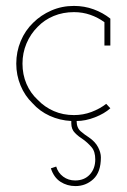

<svg xmlns="http://www.w3.org/2000/svg" viewBox="-20 -403 428 649"><path d="M321 129Q321 113 311.5 94.5Q302 76 280 61Q267 53 253 41Q239 29 239 6Q269 6 301 -6.5Q333 -19 353 -37L339 -52Q317 -35 289 -24.5Q261 -14 230 -14Q193 -14 162 -27.5Q131 -41 108 -65Q83 -88 69.5 -119.5Q56 -151 56 -188Q56 -224 69.5 -256Q83 -288 107 -312Q130 -336 161.5 -349Q193 -362 230 -362Q259 -362 285 -353Q311 -344 333 -328V-249H353V-340Q328 -360 296.5 -371.5Q265 -383 230 -383Q189 -383 153.5 -367.5Q118 -352 92 -326Q65 -300 50 -264Q35 -228 35 -188Q35 -149 49.5 -114Q64 -79 90 -54Q114 -27 148 -11.5Q182 4 221 6V14Q221 34 233.5 46.5Q246 59 262 69Q277 80 289.5 94.5Q302 109 302 136Q302 167 283.5 187Q265 207 234 207Q211 207 193.5 194Q176 181 170 160L152 166Q162 197 184.5 211.5Q207 226 235 226Q270 226 295.5 202.5Q321 179 321 129Z"/></svg>

Font: Josefin Slab Thin ExtraLight
Style: Regular
Weight: 250
Version: Version 2.000